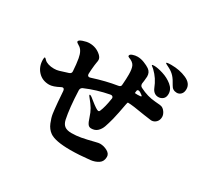

<svg xmlns="http://www.w3.org/2000/svg" viewBox="-164 -1044 1329 1261"><g transform="rotate(30 500.0 -413.0)"><path d="M963 -732Q963 -707 950 -693.5Q937 -680 919 -680Q887 -680 872 -709Q853 -745 835.5 -764Q818 -783 793 -796Q784 -801 772.5 -806.5Q761 -812 761 -815Q761 -821 798 -821Q861 -821 912 -798.5Q963 -776 963 -732ZM687 -756Q687 -760 703 -760Q729 -760 771 -747Q813 -734 845 -708Q877 -682 877 -646Q877 -620 862 -607.5Q847 -595 828 -595Q810 -595 797 -605Q784 -615 777 -632Q764 -665 747.5 -690Q731 -715 707 -738Q699 -745 693 -749.5Q687 -754 687 -756ZM903 -531Q916 -512 916 -494Q916 -470 901 -454.5Q886 -439 864 -439Q862 -439 806 -447Q708 -464 675 -464Q671 -464 668 -445Q655 -372 643 -323Q632 -281 623 -255.5Q614 -230 596 -213Q578 -196 549 -196Q533 -196 523.5 -209Q514 -222 504 -254Q494 -286 480 -310Q466 -334 437 -369Q430 -377 430 -381Q430 -384 433 -384Q438 -384 449 -376L469 -360Q520 -319 532 -319Q540 -319 543 -328Q559 -365 569 -431L570 -436Q570 -445 564 -449.5Q558 -454 548 -452Q454 -434 370 -398Q354 -391 354 -373Q359 -241 376 -161Q383 -131 401 -118Q419 -105 452 -105Q488 -105 523.5 -111.5Q559 -118 618 -133Q641 -139 651 -139Q680 -139 706.5 -124.5Q733 -110 733 -86Q733 -51 708 -34.5Q683 -18 649 -14Q566 -5 501 -5Q386 -5 344 -35Q316 -55 301.5 -90.5Q287 -126 283 -153.5Q279 -181 274 -237L268 -318Q266 -336 254 -336Q250 -336 242 -332Q195 -307 166 -307Q114 -307 81.5 -342Q49 -377 49 -430Q49 -448 54 -448Q57 -448 62 -443Q67 -438 69 -436Q79 -426 98 -420Q117 -414 141 -414Q162 -414 178 -419Q200 -425 242 -439Q261 -445 258 -464Q255 -514 248 -554Q238 -611 206 -628Q186 -639 186 -646Q186 -657 213 -666.5Q240 -676 262 -676Q313 -676 350 -642Q367 -626 367 -609Q367 -600 364 -586L361 -565Q357 -529 356 -501V-499Q356 -481 371 -481Q374 -481 380 -483Q479 -515 563 -528Q582 -531 583 -544Q583 -552 584 -556Q587 -592 587 -626Q587 -670 576.5 -691Q566 -712 532 -724Q524 -727 524 -733Q524 -744 542.5 -750.5Q561 -757 579 -757Q604 -757 630.5 -746.5Q657 -736 673 -725Q698 -708 698 -675L695 -641L692 -620V-617Q692 -601 706 -594Q766 -563 827 -559Q872 -557 883 -550Q894 -544 903 -531ZM731 -545Q731 -549 711 -562Q702 -568 694 -568Q686 -568 684 -559L682 -541L703 -540Q731 -540 731 -545Z"/></g></svg>

Font: Shippori Mincho B1 ExtraBold
Style: Regular
Weight: 800
Designer: FONTDASU
Foundry: FONTDASU / Google Inc. / but / Adobe
Version: Version 3.110; ttfautohint (v1.8.3)